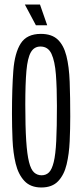

<svg xmlns="http://www.w3.org/2000/svg" viewBox="-20 -820 364 850"><path d="M163 10Q115 10 88 -19Q61 -48 49.5 -95.5Q38 -143 35.5 -201Q33 -259 33 -317Q33 -428 39 -507Q45 -586 72 -628Q99 -670 161 -670Q209 -670 235.5 -645Q262 -620 274 -572.5Q286 -525 288.5 -457.5Q291 -390 291 -304Q291 -250 288.5 -194.5Q286 -139 275 -92.5Q264 -46 237.5 -18Q211 10 163 10ZM164 -44Q184 -44 197 -57Q210 -70 218 -103Q226 -136 229 -196Q232 -256 232 -351Q232 -431 227.5 -490Q223 -549 208 -581.5Q193 -614 159 -614Q131 -614 116.5 -588.5Q102 -563 97 -506.5Q92 -450 92 -357Q92 -259 96 -197.5Q100 -136 108.5 -102.5Q117 -69 131 -56.5Q145 -44 164 -44ZM139 -708 90 -800H157L189 -708Z"/></svg>

Font: Bricolage Grotesque 48pt Condensed ExtraLight
Style: Regular
Weight: 200
Width: 3
Designer: Mathieu Triay
Foundry: Atelier Triay
Version: Version 1.000; ttfautohint (v1.8.4.7-5d5b);gftools[0.9.32]